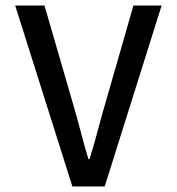

<svg xmlns="http://www.w3.org/2000/svg" viewBox="-20 -675 640 695"><path d="M242 0 35 -655H141L240 -314Q257 -257 270 -206.5Q283 -156 300 -99H304Q322 -156 335 -206.5Q348 -257 365 -314L463 -655H565L359 0Z"/></svg>

Font: SauceCodePro Nerd Font Mono
Style: Regular
Weight: 500
Monospace: yes
Designer: Paul D. Hunt, Teo Tuominen
Foundry: Adobe Systems Incorporated
Version: Version 2.030;PS 1.000;hotconv 16.6.51;makeotf.lib2.5.65220;